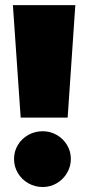

<svg xmlns="http://www.w3.org/2000/svg" viewBox="-20 -695 342 752"><path d="M245 -234.5H61L30.5 -675H275ZM35 -72.5Q35 -102.5 50 -127.2Q65 -152 90.8 -166.5Q116.5 -181 147.5 -181Q177 -181 202.2 -166.5Q227.5 -152 242.5 -127.2Q257.5 -102.5 257.5 -72.5Q257.5 -43 242.5 -17.5Q227.5 8 202.2 22.8Q177 37.5 147.5 37.5Q117 37.5 91 22.8Q65 8 50 -17.2Q35 -42.5 35 -72.5Z"/></svg>

Font: Anybody Wide
Style: Bold
Weight: 700
Width: 7
Designer: Tyler Finck
Foundry: Etcetera Type Company
Version: Version 1.000; ttfautohint (v1.8)